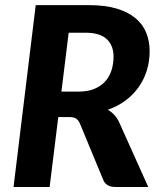

<svg xmlns="http://www.w3.org/2000/svg" viewBox="-20 -746 646 766"><path d="M212.5 -279 178 0H34L122.5 -725.5H335Q399.5 -725.5 445.2 -711.8Q491 -698 520.2 -673.8Q549.5 -649.5 563.2 -615.8Q577 -582 577 -542.5Q577 -501.5 565.8 -465Q554.5 -428.5 533 -398.2Q511.5 -368 480.8 -345Q450 -322 410.5 -308.5Q423.5 -300.5 434.2 -289.5Q445 -278.5 453 -263.5L571.5 0H441Q403.5 0 392 -28L298.5 -254Q292.5 -267 283.5 -273Q274.5 -279 256.5 -279ZM254 -615.5 225 -380.5H292.5Q330 -380.5 356.5 -391.5Q383 -402.5 400 -421.5Q417 -440.5 425 -466Q433 -491.5 433 -520Q433 -564.5 405.8 -590Q378.5 -615.5 321.5 -615.5Z"/></svg>

Font: Lato Heavy
Style: Italic
Weight: 800
Italic angle: -7°
Designer: Lukasz Dziedzic
Foundry: tyPoland Lukasz Dziedzic
Version: Version 2.007; 2014-02-27